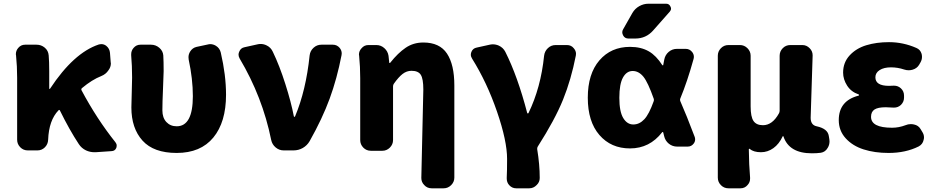

<svg xmlns="http://www.w3.org/2000/svg" viewBox="-20 -810 5040 1034"><path d="M601.6 -43.9Q608.4 -35.2 608.4 -26.4Q608.4 -20.5 606.4 -13.7Q599.6 2.9 581.1 3.9L495.1 9.8Q492.2 9.8 488.3 9.8Q464.8 9.8 443.4 0Q418.9 -11.7 404.3 -34.2Q353.5 -111.3 302.7 -214.8Q299.8 -220.7 294.9 -215.8Q243.2 -162.1 239.3 -57.6Q238.3 -33.2 221.7 -16.6Q205.1 0 181.6 0H129.9Q105.5 0 88.9 -17.1Q72.3 -34.2 72.3 -57.6V-391.6Q72.3 -453.1 66.4 -511.7Q65.4 -514.6 65.4 -517.6Q65.4 -537.1 78.1 -551.8Q92.8 -569.3 115.2 -569.3H176.8Q202.1 -569.3 221.2 -553.2Q240.2 -537.1 242.2 -511.7Q245.1 -478.5 245.1 -426.8V-333Q245.1 -331.1 247.1 -331.1Q249 -331.1 250 -333Q377 -525.4 511.7 -570.3Q519.5 -572.3 526.4 -572.3Q540 -572.3 551.8 -563.5Q570.3 -548.8 572.3 -525.4L576.2 -474.6Q577.1 -471.7 577.1 -468.8Q577.1 -448.2 563.5 -430.7Q549.8 -410.2 525.4 -400.4Q475.6 -380.9 421.9 -335.9Q416 -331.1 418.9 -324.2Q501 -169.9 601.6 -43.9Z M931.6 13.7Q807.6 13.7 747.6 -52.7Q687.5 -119.1 687.5 -231.4Q687.5 -257.8 689.5 -311.5Q691.4 -365.2 691.4 -391.6Q691.4 -457 686.5 -511.7Q686.5 -514.6 686.5 -517.6Q686.5 -537.1 699.2 -551.8Q713.9 -569.3 736.3 -569.3H793Q818.4 -569.3 837.9 -552.7Q857.4 -536.1 859.4 -511.7Q861.3 -478.5 861.3 -426.8Q861.3 -409.2 857.9 -333.5Q854.5 -257.8 854.5 -215.8Q854.5 -175.8 876 -152.8Q897.5 -129.9 931.6 -129.9Q1018.6 -129.9 1018.6 -292Q1018.6 -384.8 996.1 -489.3Q995.1 -496.1 995.1 -502Q995.1 -517.6 1003.9 -532.2Q1016.6 -552.7 1039.1 -557.6L1098.6 -570.3Q1105.5 -572.3 1112.3 -572.3Q1127.9 -572.3 1142.6 -563.5Q1163.1 -550.8 1168.9 -527.3Q1197.3 -405.3 1197.3 -299.8Q1197.3 -152.3 1128.9 -69.3Q1060.5 13.7 931.6 13.7Z M1647.5 -49.8Q1633.8 -26.4 1610.8 -13.2Q1587.9 0 1560.5 0H1507.8Q1483.4 0 1464.4 -16.1Q1445.3 -32.2 1440.4 -56.6Q1393.6 -288.1 1270.5 -495.1Q1264.6 -505.9 1264.6 -515.6Q1264.6 -524.4 1268.6 -532.2Q1276.4 -551.8 1296.9 -555.7L1367.2 -571.3Q1375 -573.2 1383.8 -573.2Q1400.4 -573.2 1416 -565.4Q1438.5 -554.7 1449.2 -531.2Q1485.4 -456.1 1516.6 -357.9Q1547.9 -259.8 1562.5 -183.6Q1563.5 -180.7 1565.9 -180.7Q1568.4 -180.7 1569.3 -183.6Q1627.9 -323.2 1647.5 -511.7Q1650.4 -536.1 1668.5 -552.7Q1686.5 -569.3 1710.9 -569.3H1772.5Q1794.9 -569.3 1809.6 -551.8Q1820.3 -538.1 1820.3 -522.5Q1820.3 -517.6 1819.3 -512.7Q1794.9 -386.7 1755.4 -278.8Q1715.8 -170.9 1647.5 -49.8Z M2426.8 146.5Q2426.8 169.9 2409.7 187Q2392.6 204.1 2369.1 204.1H2304.7Q2280.3 204.1 2264.6 186.5Q2249 170.9 2249 148.4L2259.8 -328.1Q2259.8 -385.7 2246.1 -407.2Q2232.4 -428.7 2196.3 -428.7Q2169.9 -428.7 2147.9 -411.6Q2126 -394.5 2100.6 -358.4Q2096.7 -352.5 2096.7 -344.7V-55.7Q2096.7 -32.2 2079.6 -15.1Q2062.5 2 2039.1 2H1977.5Q1953.1 2 1936.5 -15.1Q1919.9 -32.2 1919.9 -55.7V-389.6Q1919.9 -450.2 1914.1 -509.8Q1913.1 -512.7 1913.1 -515.6Q1913.1 -535.2 1926.8 -549.8Q1941.4 -567.4 1963.9 -567.4H2006.8Q2031.2 -567.4 2049.8 -550.8Q2068.4 -534.2 2072.3 -509.8L2076.2 -472.7Q2076.2 -470.7 2078.6 -470.7Q2081.1 -470.7 2082 -472.7Q2123 -524.4 2164.6 -552.7Q2206.1 -581.1 2259.8 -581.1Q2347.7 -581.1 2387.2 -521.5Q2426.8 -461.9 2426.8 -349.6Z M2886.7 148.4Q2886.7 170.9 2870.1 186.5Q2853.5 204.1 2830.1 204.1H2759.8Q2737.3 204.1 2721.7 186.5Q2709 171.9 2709 151.4Q2709 149.4 2709 146.5Q2710.9 112.3 2710.9 45.9Q2710.9 -50.8 2656.7 -208.5Q2602.5 -366.2 2522.5 -494.1Q2515.6 -504.9 2515.6 -515.6Q2515.6 -522.5 2518.6 -530.3Q2526.4 -549.8 2546.9 -553.7L2617.2 -569.3Q2626 -571.3 2633.8 -571.3Q2650.4 -571.3 2666 -564.5Q2689.5 -553.7 2701.2 -531.2Q2767.6 -399.4 2819.3 -201.2Q2820.3 -199.2 2822.8 -199.2Q2825.2 -199.2 2826.2 -201.2Q2892.6 -337.9 2910.2 -509.8Q2913.1 -534.2 2930.7 -550.8Q2948.2 -567.4 2972.7 -567.4H3033.2Q3056.6 -567.4 3070.3 -549.8Q3082 -536.1 3082 -520.5Q3082 -515.6 3081.1 -510.7Q3055.7 -380.9 3012.2 -273.4Q2968.8 -166 2876 -20.5Q2872.1 -13.7 2873 -6.8Q2886.7 76.2 2886.7 148.4Z M3500 -263.7Q3502.9 -270.5 3501 -277.3Q3469.7 -366.2 3445.3 -396.5Q3419.9 -427.7 3387.2 -427.7Q3354.5 -427.7 3335 -392.6Q3315.4 -357.4 3315.4 -283.2Q3315.4 -209 3336.4 -174.3Q3357.4 -139.6 3390.6 -139.6Q3423.8 -139.6 3450.2 -168Q3475.6 -195.3 3500 -263.7ZM3643.6 -279.3Q3640.6 -272.5 3643.6 -265.6Q3676.8 -190.4 3720.7 -74.2Q3723.6 -67.4 3723.6 -59.6Q3723.6 -47.9 3716.8 -38.1Q3704.1 -20.5 3683.6 -20.5H3627Q3601.6 -20.5 3582 -36.1Q3562.5 -51.8 3556.6 -77.1Q3553.7 -85.9 3551.8 -96.7Q3550.8 -98.6 3548.8 -99.1Q3546.9 -99.6 3545.9 -97.7Q3478.5 -10.7 3373 -10.7Q3270.5 -10.7 3208 -83Q3145.5 -155.3 3145.5 -283.7Q3145.5 -412.1 3208 -484.9Q3270.5 -557.6 3373 -557.6Q3432.6 -557.6 3474.6 -533.2Q3513.7 -510.7 3546.9 -459Q3547.9 -458 3549.8 -458Q3551.8 -458 3551.8 -460Q3554.7 -472.7 3557.6 -490.2Q3562.5 -514.6 3581.5 -530.8Q3600.6 -546.9 3626 -546.9H3672.9Q3694.3 -546.9 3708 -529.3Q3716.8 -517.6 3716.8 -503.9Q3716.8 -498 3714.8 -491.2Q3681.6 -371.1 3643.6 -279.3ZM3385.7 -740.2Q3399.4 -763.7 3422.9 -776.9Q3446.3 -790 3472.7 -790H3567.4Q3584 -790 3590.8 -774.4Q3593.8 -768.6 3593.8 -763.7Q3593.8 -754.9 3586.9 -747.1L3497.1 -645.5Q3459 -602.5 3401.4 -602.5H3364.3Q3344.7 -602.5 3335.9 -619.1Q3331.1 -627.9 3331.1 -636.2Q3331.1 -644.5 3335.9 -652.3Z M3903.3 204.1Q3878.9 204.1 3862.3 187Q3845.7 169.9 3845.7 146.5V-509.8Q3845.7 -533.2 3862.3 -550.3Q3878.9 -567.4 3903.3 -567.4H3964.8Q3988.3 -567.4 4005.4 -550.3Q4022.5 -533.2 4022.5 -509.8V-237.3Q4022.5 -180.7 4038.1 -158.2Q4053.7 -135.7 4088.9 -135.7Q4139.6 -135.7 4174.8 -199.2Q4178.7 -206.1 4178.7 -213.9V-509.8Q4178.7 -533.2 4195.3 -550.3Q4211.9 -567.4 4236.3 -567.4H4300.8Q4324.2 -567.4 4340.8 -549.8Q4356.4 -534.2 4356.4 -511.7L4345.7 -175.8Q4345.7 -136.7 4377.9 -129.9Q4437.5 -117.2 4443.4 -78.1L4446.3 -60.5Q4447.3 -54.7 4447.3 -48.8Q4447.3 -29.3 4437.5 -13.7Q4424.8 8.8 4400.4 12.7Q4378.9 15.6 4352.5 15.6Q4229.5 15.6 4199.2 -75.2Q4198.2 -77.1 4196.8 -77.1Q4195.3 -77.1 4195.3 -76.2Q4175.8 -34.2 4145 -12.2Q4114.3 9.8 4078.1 9.8Q4039.1 9.8 4017.6 -7.8Q4016.6 -9.8 4014.6 -8.8Q4012.7 -7.8 4012.7 -5.9Q4013.7 80.1 4019.5 146.5Q4019.5 149.4 4019.5 152.3Q4019.5 171.9 4005.9 186.5Q3991.2 204.1 3967.8 204.1Z M4765.6 13.7Q4690.4 13.7 4630.9 -5.4Q4571.3 -24.4 4534.2 -65.4Q4497.1 -106.4 4497.1 -163.1Q4497.1 -267.6 4603.5 -294.9Q4606.4 -295.9 4606.4 -298.3Q4606.4 -300.8 4603.5 -301.8Q4563.5 -315.4 4542 -349.1Q4520.5 -382.8 4520.5 -418.9Q4520.5 -473.6 4555.7 -511.7Q4590.8 -549.8 4645.5 -566.4Q4700.2 -583 4767.6 -583Q4843.8 -583 4915 -551.8Q4936.5 -543 4943.4 -519.5Q4945.3 -510.7 4945.3 -503.9Q4945.3 -488.3 4937.5 -474.6L4929.7 -460.9Q4918 -441.4 4894.5 -434.6Q4883.8 -431.6 4874 -431.6Q4861.3 -431.6 4849.6 -435.5Q4814.5 -447.3 4778.3 -447.3Q4740.2 -447.3 4717.3 -432.6Q4694.3 -418 4694.3 -393.6Q4694.3 -347.7 4767.6 -347.7Q4778.3 -347.7 4792 -348.6Q4793 -348.6 4794.9 -348.6Q4816.4 -348.6 4832 -334Q4848.6 -318.4 4848.6 -294.9V-284.2Q4848.6 -261.7 4832 -245.1Q4816.4 -230.5 4794.9 -230.5Q4793 -230.5 4792 -230.5Q4767.6 -232.4 4750 -232.4Q4708 -232.4 4689.5 -220.2Q4670.9 -208 4670.9 -180.7Q4670.9 -122.1 4784.2 -122.1Q4820.3 -122.1 4856.4 -135.7Q4870.1 -141.6 4884.8 -141.6Q4893.6 -141.6 4902.3 -139.6Q4925.8 -134.8 4937.5 -115.2L4946.3 -100.6Q4956.1 -85.9 4956.1 -70.3Q4956.1 -63.5 4954.1 -56.6Q4949.2 -33.2 4927.7 -21.5Q4857.4 13.7 4765.6 13.7Z"/></svg>

Font: Gen Jyuu Gothic Heavy
Style: Bold
Weight: 900
Designer: [Source Han Sans]
Ryoko NISHIZUKA  (kana & ideographs); Paul D. Hunt (Latin, Greek & Cyrillic); Wenlong ZHANG  (bopomofo
Version: Version 1.002.20150607